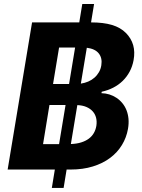

<svg xmlns="http://www.w3.org/2000/svg" viewBox="-20 -838 701 949"><path d="M138.5 -727.3H371.8L386.7 -818.2H445L430 -727.3Q491.1 -727.3 533.4 -714.7Q575.6 -702.1 602.3 -675.1Q655.2 -621.8 640.3 -540.8Q634.6 -509.6 620.7 -483.8Q606.9 -458.1 586.5 -438.2Q566.1 -418.3 539.8 -404.8Q513.5 -391.3 483 -384.6L481.5 -377.5Q523.4 -376.1 555.8 -354.4Q572.4 -343.4 585 -327.9Q597.7 -312.5 605.3 -293.1Q612.9 -273.8 615.1 -250.7Q617.2 -227.6 612.6 -201Q605.1 -158 582.7 -121.3Q560.4 -84.5 524.3 -57.5Q488.3 -30.5 439.1 -15.3Q389.9 0 328.5 0H309.3L294.4 90.9H236.2L251.1 0H17.8ZM330.3 -126.1Q359 -127.1 381.2 -134.1Q403.4 -141 419 -152.7Q434.7 -164.4 443.9 -180.6Q453.1 -196.7 456.3 -216.3Q459.5 -237.6 454.9 -255.9Q450.3 -274.1 438.2 -287.6Q426.1 -301.1 407 -309.3Q387.8 -317.5 362.2 -318.5ZM192.8 -125.7H272L304 -318.9H224.4ZM321.4 -422.9 351.2 -603H272L242.2 -422.9ZM379.6 -424.7Q399.1 -427.6 416.4 -435Q433.6 -442.5 446.9 -454.2Q460.2 -465.9 469.1 -481.4Q478 -496.8 480.8 -515.3Q486.5 -550.8 468.2 -573.9Q449.9 -596.9 409.1 -601.9Z"/></svg>

Font: Inter P
Style: Bold Italic
Weight: 700
Italic angle: 9.39999°
Designer: Rasmus Andersson
Foundry: rsms
Version: Version 3.018;git-588b23468